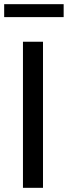

<svg xmlns="http://www.w3.org/2000/svg" viewBox="-29 -900 325 920"><path d="M0 0ZM81 0V-700H177V0ZM276 -880V-818H-9V-880Z"/></svg>

Font: Rosa Sans
Style: Regular
Weight: 400
Designer: Pentagram / MCKL
Foundry: Pentagram / MCKL
Version: Version 1.005;September 16, 2019;FontCreator 11.5.0.2425 64-